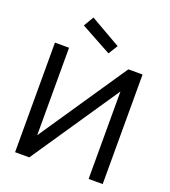

<svg xmlns="http://www.w3.org/2000/svg" viewBox="-170 -1095 1078 1217"><g transform="rotate(20 369.5 -486.0)"><path d="M209 -904 416 -791 455 -854 249 -972ZM74 0H170L570 -590V0H665V-739H569L169 -149V-739H74Z"/></g></svg>

Font: Involve Medium
Style: Regular
Weight: 500
Designer: Stefan Peev
Foundry: Context Ltd.
Version: Version 1.001